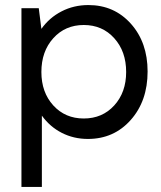

<svg xmlns="http://www.w3.org/2000/svg" viewBox="-20 -532 630 752"><path d="M324.2 12.2Q268.6 12.2 221.9 -11.7Q175.3 -35.6 144 -79.1V200.2H64V-500H131.8L142.1 -418.9Q173.3 -462.9 221.2 -487.5Q269 -512.2 326.2 -512.2Q427.2 -512.2 492.7 -439Q558.1 -365.7 558.1 -252Q558.1 -136.7 492.2 -62.3Q426.3 12.2 324.2 12.2ZM474.1 -250Q474.1 -330.6 427.5 -382.3Q380.9 -434.1 308.1 -434.1Q235.4 -434.1 188.7 -382.3Q142.1 -330.6 142.1 -250Q142.1 -170.4 188.7 -119.1Q235.4 -67.9 308.1 -67.9Q380.9 -67.9 427.5 -119.1Q474.1 -170.4 474.1 -250Z"/></svg>

Font: Apfel Grotezk
Style: Regular
Weight: 400
Designer: Luigi Gorlero
Foundry: © 2023, Luigi Gorlero & Collletttivo
Version: Version 2.000;Glyphs 3.2 (3217)